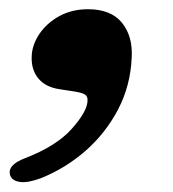

<svg xmlns="http://www.w3.org/2000/svg" viewBox="-41 -192 366 406"><path d="M84 -3.5Q55 -8 40 -26.2Q25 -44.5 26 -72Q26.5 -96.5 42 -119.8Q57.5 -143 84.2 -157.8Q111 -172.5 145 -172.5Q193.5 -172.5 216.8 -144Q240 -115.5 237.5 -70.5Q235 -11 208.8 39.2Q182.5 89.5 140 126.8Q97.5 164 45 185Q17.5 195 1.5 192.8Q-14.5 190.5 -19 180Q-27.5 157.5 12 142.5Q78 117 110.2 81Q142.5 45 144 22.5Q145 12 138.8 8Q132.5 4 116.5 1.5Z"/></svg>

Font: Fraunces 9pt
Style: Bold Italic
Weight: 700
Italic angle: -16°
Version: Version 1.000;[b76b70a41]